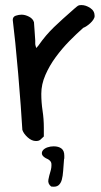

<svg xmlns="http://www.w3.org/2000/svg" viewBox="-20 -544 389 742"><path d="M66.4 -42Q64.5 -77.1 60.1 -136.2Q55.7 -195.3 50.3 -258.8Q44.9 -322.3 39.1 -378.9Q33.2 -435.5 29.3 -466.8Q29.3 -479.5 41 -483.4Q52.7 -487.3 63.5 -487.3Q77.1 -487.3 92.3 -479.5Q107.4 -471.7 111.3 -458Q111.3 -454.1 112.3 -443.8Q113.3 -433.6 113.8 -422.9Q114.3 -412.1 115.2 -401.9Q116.2 -391.6 116.2 -387.7Q116.2 -381.8 116.2 -378.9Q116.2 -376 116.2 -373.5Q116.2 -371.1 117.2 -368.2Q118.2 -365.2 120.1 -358.4Q122.1 -360.4 124.5 -363.3Q127 -366.2 127.9 -367.2Q143.6 -389.6 158.2 -406.7Q172.9 -423.8 188.5 -439Q204.1 -454.1 223.1 -471.2Q242.2 -488.3 267.6 -510.7Q273.4 -515.6 276.4 -518.1Q279.3 -520.5 281.7 -522Q284.2 -523.4 287.1 -523.9Q290 -524.4 294.9 -524.4Q311.5 -524.4 328.6 -513.2Q345.7 -502 345.7 -482.4Q345.7 -475.6 340.8 -468.3Q335.9 -460.9 329.1 -454.6Q322.3 -448.2 314.9 -443.4Q307.6 -438.5 301.8 -436.5Q276.4 -414.1 248 -385.3Q219.7 -356.4 195.3 -323.2Q170.9 -290 155.3 -253.9Q139.6 -217.8 139.6 -181.6Q139.6 -148.4 144.5 -116.2Q149.4 -84 149.4 -50.8V-16.6Q141.6 -8.8 135.7 -3.9Q129.9 1 119.1 1Q102.5 1 86.9 -13.2Q71.3 -27.3 66.4 -42ZM177.7 176.8Q164.1 166 167 150.4Q169.9 134.8 174.8 119.1Q179.7 103.5 178.7 89.4Q177.7 75.2 157.2 67.4Q143.6 59.6 142.1 51.3Q140.6 43 146.5 36.1Q152.3 29.3 163.6 25.4Q174.8 21.5 187.5 21.5Q206.1 21.5 217.3 29.8Q228.5 38.1 228.5 57.6Q228.5 60.5 228.5 65.4Q228.5 70.3 227.5 71.3Q225.6 95.7 224.1 116.2Q222.7 136.7 218.8 150.9Q214.8 165 205.6 172.4Q196.3 179.7 177.7 176.8Z"/></svg>

Font: Covered By Your Grace
Style: Regular
Weight: 400
Designer: Kimberly Geswein
Foundry: Kimberly Geswein
Version: Version 1.0